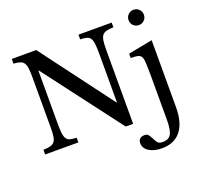

<svg xmlns="http://www.w3.org/2000/svg" viewBox="-172 -1003 1538 1461"><g transform="rotate(-20 597.5 -272.5)"><path d="M694 10 219 -616H215V-189Q215 -139 218.5 -110Q222 -81 232.5 -65Q243 -49 262.5 -44Q282 -39 314 -38V0H45V-38Q80 -39 101.5 -44.5Q123 -50 135 -65Q147 -80 151 -107.5Q155 -135 155 -182V-588Q155 -630 151.5 -657.5Q148 -685 137.5 -701Q127 -717 107 -723.5Q87 -730 55 -732V-770H253L690 -187H694V-581Q694 -630 690.5 -659.5Q687 -689 676.5 -705Q666 -721 646.5 -726Q627 -731 595 -732V-770H864V-732Q829 -731 807.5 -725.5Q786 -720 774 -705Q762 -690 758 -662Q754 -634 754 -588V10ZM1104 2Q1104 127 1051.5 193.5Q999 260 899 260Q835 260 794.5 234.5Q754 209 754 167Q754 144 767.5 132Q781 120 805 120Q823 120 832.5 128.5Q842 137 857 167Q871 197 883 207Q895 217 920 217Q968 217 987 184Q1006 151 1006 68V-280Q1006 -338 1004.5 -375.5Q1003 -413 999 -427Q994 -450 976 -458.5Q958 -467 908 -467V-502L1104 -540ZM991 -743Q991 -769 1009 -787Q1027 -805 1053 -805Q1079 -805 1097 -787Q1115 -769 1115 -743Q1115 -717 1097 -699Q1079 -681 1053 -681Q1027 -681 1009 -699Q991 -717 991 -743Z"/></g></svg>

Font: Libre Baskerville
Style: Regular
Weight: 400
Designer: Pablo Impallari, Rodrigo Fuenzalida
Foundry: Pablo Impallari, Rodrigo Fuenzalida
Version: Version 1.000; ttfautohint (v0.93) -l 8 -r 50 -G 200 -x 14 -